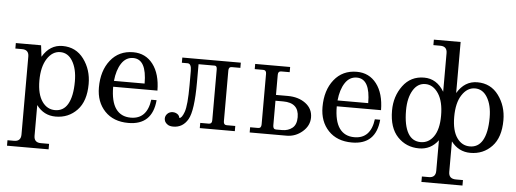

<svg xmlns="http://www.w3.org/2000/svg" viewBox="-59 -946 3671 1365"><g transform="rotate(5 1776.5 -263.0)"><path d="M325.2 244.1H28.3V205.1H75.2Q124 205.1 124 156.2V-400.4Q124 -449.2 75.2 -449.2H27.3V-488.3H207.5L217.3 -407.2Q270 -496.6 360.8 -496.6Q456.5 -496.6 512.5 -420.9Q568.4 -345.2 568.4 -243.7Q568.4 -120.6 507.1 -56.4Q445.8 7.8 354 7.8Q269.5 7.8 217.3 -62.5V156.2Q217.3 205.1 266.1 205.1H325.2ZM346.2 -37.6Q405.3 -37.6 436 -89.4Q469.2 -145.5 469.2 -253.4Q469.2 -343.3 435.1 -398.9Q402.8 -451.7 348.1 -451.7Q292 -451.7 254.6 -393.8Q217.3 -335.9 217.3 -237.3Q217.3 -139.6 254.9 -86.9Q290 -37.6 346.2 -37.6Z M873 7.8Q766.6 7.8 704.8 -57.1Q643.1 -122.1 643.1 -225.6Q643.1 -345.2 703.1 -420.7Q763.2 -496.1 864.7 -496.1Q953.6 -496.1 1006.1 -427.2Q1058.6 -358.4 1059.6 -239.3H743.7Q743.7 -134.3 780.3 -82.8Q816.9 -31.2 886.7 -31.2Q1003.4 -31.2 1021.5 -170.9H1059.6Q1043.9 7.8 873 7.8ZM964.4 -281.2Q964.4 -455.1 868.2 -455.1Q816.4 -455.1 784.9 -407.2Q753.4 -359.4 745.6 -281.2Z M1193.8 5.9Q1168 5.9 1153.3 -4.2Q1138.7 -14.2 1133.8 -25.1Q1128.9 -36.1 1128.9 -46.4Q1128.9 -65.9 1144 -81.1Q1159.2 -96.2 1182.6 -96.2Q1193.8 -96.2 1204.1 -92Q1214.4 -87.9 1221.7 -80.6Q1229 -73.2 1231.9 -59.1Q1249.5 -59.6 1266.1 -105.5Q1283.7 -154.3 1283.7 -296.4V-399.4Q1283.7 -451.7 1256.3 -451.7H1215.3V-488.8H1632.8V-451.7H1571.3Q1549.3 -451.7 1549.3 -425.8V-63Q1549.3 -37.1 1571.3 -37.1H1632.8V0H1382.8V-37.1H1444.3Q1466.3 -37.1 1466.3 -63V-425.8Q1466.3 -451.7 1450.2 -451.7H1334.5V-323.2Q1334.5 -120.1 1298.1 -57.1Q1261.7 5.9 1193.8 5.9Z M1967.8 -37.1Q2010.3 -37.1 2039.8 -60.8Q2069.3 -84.5 2069.3 -137.7Q2069.3 -240.7 1956.5 -240.7H1901.9V-64.9Q1901.9 -37.1 1923.8 -37.1ZM2001.5 0H1738.8V-37.1H1796.4Q1818.4 -37.1 1818.4 -64.9V-425.8Q1818.4 -451.7 1796.4 -451.7H1735.4V-488.8H1984.9V-451.7H1923.8Q1901.9 -451.7 1901.9 -425.8V-282.2H1985.8Q2062.5 -282.2 2113.3 -244.4Q2164.1 -206.5 2164.1 -144Q2164.1 -85 2114.7 -42.5Q2065.4 0 2001.5 0Z M2468.8 7.8Q2362.3 7.8 2300.5 -57.1Q2238.8 -122.1 2238.8 -225.6Q2238.8 -345.2 2298.8 -420.7Q2358.9 -496.1 2460.4 -496.1Q2549.3 -496.1 2601.8 -427.2Q2654.3 -358.4 2655.3 -239.3H2339.4Q2339.4 -134.3 2376 -82.8Q2412.6 -31.2 2482.4 -31.2Q2599.1 -31.2 2617.2 -170.9H2655.3Q2639.6 7.8 2468.8 7.8ZM2560.1 -281.2Q2560.1 -455.1 2463.9 -455.1Q2412.1 -455.1 2380.6 -407.2Q2349.1 -359.4 2341.3 -281.2Z M3177.7 -237.3Q3177.7 -138.7 3214.8 -86.9Q3250 -37.6 3306.2 -37.6Q3365.2 -37.6 3396 -89.4Q3429.2 -145.5 3429.2 -253.4Q3429.2 -343.3 3395 -398.9Q3362.8 -451.7 3308.1 -451.7Q3252 -451.7 3214.8 -394Q3177.7 -337.9 3177.7 -237.3ZM3084 -237.3Q3084 -337.9 3047.4 -394Q3009.8 -451.7 2953.6 -451.7Q2898.9 -451.7 2866.7 -398.9Q2832.5 -343.3 2832.5 -253.4Q2832.5 -145.5 2865.7 -89.4Q2896.5 -37.6 2955.6 -37.6Q3011.7 -37.6 3046.9 -86.9Q3084 -138.7 3084 -237.3ZM3176.8 156.2Q3176.8 205.1 3229 205.1H3278.8V244.1H2985.8V205.1H3035.2Q3084 205.1 3084 156.2V-62Q3031.7 7.8 2947.8 7.8Q2856 7.8 2794.7 -56.4Q2733.4 -120.6 2733.4 -243.7Q2733.4 -345.2 2789.3 -420.9Q2845.2 -496.6 2940.9 -496.6Q3031.2 -496.6 3084 -408.2V-683.6Q3084 -732.4 3035.2 -732.4H2985.8V-771.5H3176.8V-407.2Q3230 -496.6 3320.8 -496.6Q3416.5 -496.6 3472.4 -420.9Q3528.3 -345.2 3528.3 -243.7Q3528.3 -120.6 3467 -56.4Q3405.8 7.8 3314 7.8Q3230 7.8 3176.8 -62Z"/></g></svg>

Font: Munson
Style: Regular
Weight: 400
Designer: Paul James MIller
Foundry: High-Logic / Made with FontCreator
Version: Version 2.10;May 5, 2019;FontCreator 11.5.0.2430 64-bit